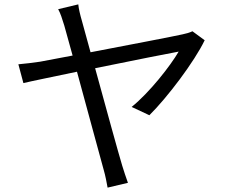

<svg xmlns="http://www.w3.org/2000/svg" viewBox="-20 -814 1040 878"><path d="M860 -671C848 -665 830 -660 815 -657C776 -648 566 -608 394 -575L355 -717C346 -748 340 -773 338 -794L246 -772C257 -752 264 -729 274 -697C280 -676 294 -625 312 -560L164 -532C128 -527 99 -523 64 -520L87 -434C119 -442 218 -462 332 -486C380 -312 439 -90 454 -38C462 -11 468 22 472 44L565 22C557 -1 545 -35 539 -56C522 -112 464 -323 415 -502C587 -537 767 -573 797 -578C760 -514 664 -391 582 -325L663 -287C745 -368 869 -532 916 -630Z"/></svg>

Font: Noto Sans JP Regular
Style: Regular
Weight: 400
Designer: Ryoko NISHIZUKA (kana & ideographs); Paul D. Hunt (Latin, Greek & Cyrillic); Wenlong ZHANG (bopomofo); Sandoll Communica
Foundry: Adobe Systems Incorporated
Version: Version 1.004;PS 1.004;hotconv 1.0.82;makeotf.lib2.5.63406